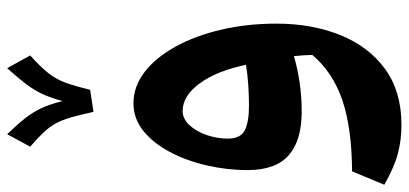

<svg xmlns="http://www.w3.org/2000/svg" viewBox="-319 -525 1128 530"><g transform="rotate(-90 245.0 -260.0)"><path d="M262.2 -575.2 201.2 -565.9Q192.9 -604 185.8 -628.4Q178.7 -652.8 169.2 -670.2Q159.7 -687.5 144.5 -703.6Q129.4 -719.7 105 -740.7L139.6 -804.2Q167 -775.9 184.1 -753.9Q201.2 -731.9 211.9 -708.5Q222.7 -685.1 231 -651.4Q239.7 -683.6 250.5 -706.8Q261.2 -730 278.1 -752.2Q294.9 -774.4 321.8 -804.2L356.9 -740.7Q325.2 -711.9 308.3 -690.7Q291.5 -669.4 282 -643.8Q272.5 -618.2 262.2 -575.2ZM165 284.2Q123.5 284.2 85.7 274.2Q47.9 264.2 0 236.8L37.1 147.9Q158.2 147 234.6 120.6Q311 94.2 358.4 38.1Q357.9 13.2 355 -12.7Q322.3 -2.9 283.4 2.9Q244.6 8.8 201.7 8.8Q122.1 8.8 81.3 -27.1Q40.5 -63 40.5 -140.6Q40.5 -197.8 53.5 -253.7Q66.4 -309.6 90.6 -355.2Q114.7 -400.9 148.7 -428.2Q182.6 -455.6 224.6 -455.6Q271.5 -455.6 311.5 -424.6Q351.6 -393.6 381.6 -338.9Q411.6 -284.2 428.2 -212.9Q444.8 -141.6 444.8 -61Q444.8 36.6 413.3 115Q381.8 193.4 319.8 238.8Q257.8 284.2 165 284.2ZM331.1 -145Q314.5 -225.1 280 -272.5Q245.6 -319.8 203.6 -319.8Q182.1 -319.8 164.8 -301.3Q147.5 -282.7 137.5 -254.2Q127.4 -225.6 127.4 -195.3Q127.4 -160.2 150.1 -148.4Q172.9 -136.7 218.8 -136.7Q245.6 -136.7 275.4 -138.7Q305.2 -140.6 331.1 -145Z"/></g></svg>

Font: Pinar Bold
Style: Regular
Weight: 700
Designer: Amin Abedi
Version: Version 3.000